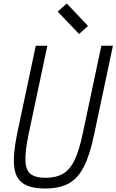

<svg xmlns="http://www.w3.org/2000/svg" viewBox="-20 -1061 664 1095"><path d="M237 14Q153 14 110 -16Q67 -46 60.5 -114.5Q54 -183 78 -300L184 -800H250L143 -295Q123 -199 125 -145Q127 -91 154.5 -69Q182 -47 239 -47Q299 -47 339 -70Q379 -93 405.5 -148.5Q432 -204 452 -300L558 -800H624L517 -295Q493 -178 458.5 -110.5Q424 -43 371.5 -14.5Q319 14 237 14ZM431 -867 309 -995 361 -1041 482 -913Z"/></svg>

Font: Victor Mono Thin Light
Style: Italic
Weight: 300
Italic angle: -12°
Monospace: yes
Version: Version 1.561;gftools[0.9.30]